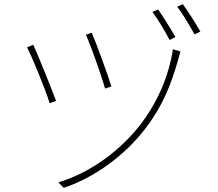

<svg xmlns="http://www.w3.org/2000/svg" viewBox="-20 -860 1040 917"><path d="M418 -704 390 -694C411 -651 468 -488 482 -437L512 -447C498 -495 438 -659 418 -704ZM806 -625C786 -495 731 -369 649 -263C550 -136 408 -34 259 11L284 37C425 -9 574 -114 675 -247C758 -355 799 -461 832 -579C834 -588 839 -606 842 -614ZM139 -646 109 -634C128 -600 200 -427 217 -367L248 -378C224 -442 161 -598 139 -646ZM735 -815 708 -803C732 -771 770 -709 790 -669L818 -683C796 -722 757 -784 735 -815ZM853 -840 826 -828C852 -796 886 -737 909 -696L937 -709C914 -750 876 -809 853 -840Z"/></svg>

Font: Genne Gothic ExtraLight
Style: Regular
Weight: 250
Designer: Ryoko NISHIZUKA (kana & ideographs); Paul D. Hunt (Latin, Greek & Cyrillic); Wenlong ZHANG (bopomofo); Sandoll Communica
Foundry: Adobe Systems Incorporated
Version: Version 1.004;PS 1.004;hotconv 16.6.51;makeotf.lib2.5.65220